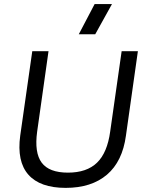

<svg xmlns="http://www.w3.org/2000/svg" viewBox="-20 -911 718 941"><path d="M597.2 -246.1Q580.1 -119.6 504.2 -54.9Q428.2 9.8 301.8 9.8Q176.3 9.8 119.1 -54.9Q62 -119.6 79.1 -246.1L138.2 -660.2H217.8L162.1 -266.1Q147.9 -162.6 184.3 -113.8Q220.7 -64.9 313 -64.9Q405.3 -64.9 455.6 -113.8Q505.9 -162.6 520 -266.1L576.2 -660.2H655.8ZM366.2 -743.2 443.8 -891.1H528.8L446.8 -743.2Z"/></svg>

Font: Human Sans
Style: Italic
Weight: 400
Italic angle: -8°
Designer: Tim Radville
Foundry: Continuum
Version: Version 1.000;FEAKit 1.0